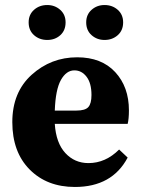

<svg xmlns="http://www.w3.org/2000/svg" viewBox="-20 -729 561 764"><path d="M396 -570Q366 -570 344.5 -589Q323 -608 323 -640Q323 -671 344.5 -690Q366 -709 396 -709Q427 -709 448.5 -690Q470 -671 470 -640Q470 -608 448.5 -589Q427 -570 396 -570ZM94 -640Q94 -671 115.5 -690Q137 -709 168 -709Q198 -709 219.5 -690Q241 -671 241 -640Q241 -608 220 -589Q199 -570 168 -570Q137 -570 115.5 -589Q94 -608 94 -640ZM198 -289H284Q319 -289 331.5 -303Q344 -317 344 -351Q344 -398 324.5 -423.5Q305 -449 276 -449Q244 -449 222.5 -411Q201 -373 198 -289ZM454 -134 488 -102Q426 15 278 15Q167 15 98 -54.5Q29 -124 29 -243Q29 -362 106 -431.5Q183 -501 287 -501Q384 -501 438.5 -442Q493 -383 493 -290Q493 -256 488 -236H198Q203 -160 240 -120Q277 -80 332 -80Q400 -80 454 -134Z"/></svg>

Font: TypoPRO Source Serif Pro
Style: Bold
Weight: 700
Designer: Frank Grießhammer
Foundry: Adobe Systems Incorporated
Version: Version 1.017;PS 1.0;hotconv 1.0.79;makeotf.lib2.5.61930